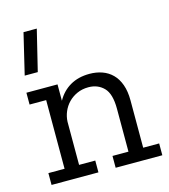

<svg xmlns="http://www.w3.org/2000/svg" viewBox="-108 -807 789 894"><g transform="rotate(-15 286.5 -360.5)"><path d="M88 -721H152L104 -524H41ZM339 0V-57H416V-264Q416 -336 387 -365.5Q358 -395 313 -395Q283 -395 258.5 -384Q234 -373 216.5 -355Q199 -337 189 -313.5Q179 -290 178 -265V-57H256V0H30V-57H108V-388H28V-445H178V-366Q201 -408 240.5 -431Q280 -454 334 -454Q367 -454 395 -444Q423 -434 443.5 -413.5Q464 -393 475.5 -361Q487 -329 487 -285V-57H564V0Z"/></g></svg>

Font: Zilla Slab Regular
Style: Regular
Weight: 400
Designer: Typotheque.com
Foundry: Typotheque type foundry
Version: Version 1.0; 2017